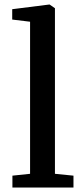

<svg xmlns="http://www.w3.org/2000/svg" viewBox="-20 -840 376 860"><path d="M114.7 -61.5V-742.7L34.7 -752.4V-798.8L201.2 -819.8H202.1L226.1 -803.2V-61.5L309.1 -53.2V0H35.6V-53.2Z"/></svg>

Font: Merriweather
Style: Regular
Weight: 400
Designer: Eben Sorkin
Foundry: Eben Sorkin
Version: Version 1.584; ttfautohint (v1.6)